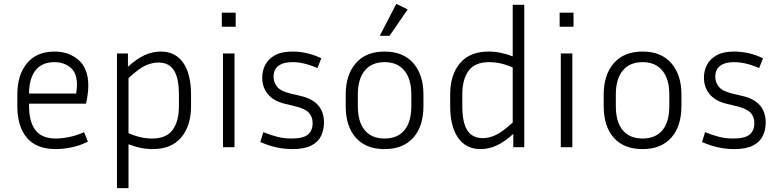

<svg xmlns="http://www.w3.org/2000/svg" viewBox="-20 -765 4045 998"><path d="M437 -29Q396 -8 351.5 1Q307 10 271 10Q169 10 119.5 -49Q70 -108 70 -214V-274Q70 -375 120 -436Q170 -497 264 -497Q338 -497 388.5 -453Q439 -409 439 -320Q439 -279 427 -226H131V-214Q131 -132 164 -88.5Q197 -45 271 -45Q301 -45 340.5 -53Q380 -61 417 -78ZM264 -442Q197 -442 164 -398.5Q131 -355 131 -279H376Q378 -292 379 -303.5Q380 -315 380 -325Q380 -387 345.5 -414.5Q311 -442 264 -442Z M773 10Q742 10 710.5 3.5Q679 -3 648 -15V213H588V-487H645V-418Q690 -459 731 -478Q772 -497 815 -497Q892 -497 932.5 -438.5Q973 -380 973 -273V-213Q973 -111 922 -50.5Q871 10 773 10ZM803 -440Q771 -440 736.5 -424.5Q702 -409 648 -359V-73Q710 -45 770 -45Q845 -45 877.5 -90Q910 -135 910 -213V-273Q910 -359 884 -399.5Q858 -440 803 -440Z M1205 -626H1133V-699H1205ZM1199 0H1139V-487H1199Z M1495 -45Q1556 -45 1580.5 -65.5Q1605 -86 1605 -125Q1605 -158 1585.5 -179Q1566 -200 1513 -213L1459 -226Q1402 -240 1372.5 -275.5Q1343 -311 1343 -362Q1343 -397 1358.5 -427.5Q1374 -458 1408.5 -477.5Q1443 -497 1500 -497Q1537 -497 1575 -488.5Q1613 -480 1650 -462L1630 -411Q1560 -442 1500 -442Q1453 -442 1427.5 -423Q1402 -404 1402 -366Q1402 -337 1420.5 -314Q1439 -291 1489 -279L1544 -266Q1664 -238 1664 -128Q1664 -90 1649 -58.5Q1634 -27 1598 -8.5Q1562 10 1500 10Q1458 10 1417 1Q1376 -8 1333 -27L1349 -78Q1389 -62 1422.5 -53.5Q1456 -45 1495 -45Z M2181 -274V-214Q2181 -108 2128 -49Q2075 10 1979 10Q1882 10 1829.5 -49Q1777 -108 1777 -214V-274Q1777 -376 1829.5 -436.5Q1882 -497 1979 -497Q2076 -497 2128.5 -436.5Q2181 -376 2181 -274ZM2118 -274Q2118 -354 2082 -398Q2046 -442 1979 -442Q1912 -442 1876 -398Q1840 -354 1840 -274V-214Q1840 -131 1876 -88Q1912 -45 1979 -45Q2046 -45 2082 -88Q2118 -131 2118 -214ZM2005 -579H1954L2040 -745L2099 -716Z M2648 0V-69Q2603 -28 2562 -9Q2521 10 2478 10Q2402 10 2361 -49Q2320 -108 2320 -214V-274Q2320 -376 2371 -436.5Q2422 -497 2520 -497Q2552 -497 2583 -490.5Q2614 -484 2645 -472V-740H2705V0ZM2383 -214Q2383 -128 2409 -87.5Q2435 -47 2490 -47Q2522 -47 2556.5 -63Q2591 -79 2645 -128V-414Q2583 -442 2523 -442Q2448 -442 2415.5 -397Q2383 -352 2383 -274Z M2961 -626H2889V-699H2961ZM2955 0H2895V-487H2955Z M3522 -274V-214Q3522 -108 3469 -49Q3416 10 3320 10Q3223 10 3170.5 -49Q3118 -108 3118 -214V-274Q3118 -376 3170.5 -436.5Q3223 -497 3320 -497Q3417 -497 3469.5 -436.5Q3522 -376 3522 -274ZM3459 -274Q3459 -354 3423 -398Q3387 -442 3320 -442Q3253 -442 3217 -398Q3181 -354 3181 -274V-214Q3181 -131 3217 -88Q3253 -45 3320 -45Q3387 -45 3423 -88Q3459 -131 3459 -214Z M3791 -45Q3852 -45 3876.5 -65.5Q3901 -86 3901 -125Q3901 -158 3881.5 -179Q3862 -200 3809 -213L3755 -226Q3698 -240 3668.5 -275.5Q3639 -311 3639 -362Q3639 -397 3654.5 -427.5Q3670 -458 3704.5 -477.5Q3739 -497 3796 -497Q3833 -497 3871 -488.5Q3909 -480 3946 -462L3926 -411Q3856 -442 3796 -442Q3749 -442 3723.5 -423Q3698 -404 3698 -366Q3698 -337 3716.5 -314Q3735 -291 3785 -279L3840 -266Q3960 -238 3960 -128Q3960 -90 3945 -58.5Q3930 -27 3894 -8.5Q3858 10 3796 10Q3754 10 3713 1Q3672 -8 3629 -27L3645 -78Q3685 -62 3718.5 -53.5Q3752 -45 3791 -45Z"/></svg>

Font: Inria Sans Light
Style: Regular
Weight: 300
Designer: Black Foundry Team
Foundry: Black Foundry
Version: Version 1.2; ttfautohint (v1.8.3)